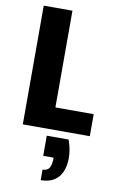

<svg xmlns="http://www.w3.org/2000/svg" viewBox="-107 -764 697 1126"><g transform="rotate(10 241.0 -201.5)"><path d="M458 0H59V-707H230V-131H458ZM219 304V241Q248 241 259.5 221.5Q271 202 271 161H209V41H339Q359 95 359 150Q359 193 345 227.5Q331 262 300 283Q269 304 219 304Z"/></g></svg>

Font: Ulagadi Sans
Style: Bold
Weight: 700
Designer: Ninad Kale (Devanagari), Jonny Pinhorn (Latin)
Foundry: Indian Type Foundry
Version: Version 3.01;March 29, 2020;FontCreator 12.0.0.2522 64-bit; 